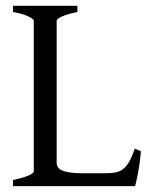

<svg xmlns="http://www.w3.org/2000/svg" viewBox="-20 -635 516 655"><path d="M460.9 -119.1Q457 -76.7 450.9 -45.4Q444.8 -14.2 440.9 0H24.4V-21Q57.6 -27.8 76.4 -35.9Q95.2 -43.9 95.2 -50.8V-564Q95.2 -569.8 77.4 -578.6Q59.6 -587.4 24.4 -594.2V-615.2H244.1V-594.2Q210.9 -587.4 192.1 -579.1Q173.3 -570.8 173.3 -564V-80.1Q173.3 -71.3 177.5 -64.7Q181.6 -58.1 191.9 -53.5Q202.1 -48.8 219.7 -46.4Q237.3 -43.9 264.2 -43.9H334Q356.4 -43.9 371.8 -46.4Q387.2 -48.8 398.9 -57.4Q410.6 -65.9 420.2 -82.5Q429.7 -99.1 439.9 -127.9Z"/></svg>

Font: Gentium Plus APac
Style: Regular
Weight: 400
Designer: J. Victor Gaultney, Annie Olsen, Iska Routamaa, Becca Hirsbrunner
Foundry: SIL International
Version: Version 5.000